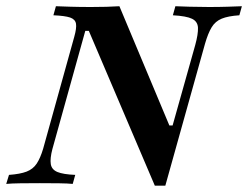

<svg xmlns="http://www.w3.org/2000/svg" viewBox="-41 -591 797 617"><path d="M456.5 5.6 244.4 -491.9H233.1L127.4 -112.1Q119.4 -81.5 122.2 -63.7Q125 -46 143.5 -38.3Q162.1 -30.6 200.8 -29L192.7 0Q177.4 -1.6 149.2 -2Q121 -2.4 87.1 -2.4Q53.2 -2.4 24.6 -2Q-4 -1.6 -21 0L-12.1 -29Q23.4 -31.5 44.4 -39.5Q65.3 -47.6 77 -65.3Q88.7 -83.1 97.6 -112.9L197.6 -472.6Q205.6 -500.8 203.2 -514.9Q200.8 -529 184.3 -534.7Q167.7 -540.3 130.6 -541.9L138.7 -571Q155.6 -570.2 185.5 -569.4Q215.3 -568.5 251.6 -568.5Q305.6 -568.5 342.7 -571L503.2 -187.9H513.7L586.3 -446Q596 -481.5 595.2 -501.6Q594.4 -521.8 576.2 -530.6Q558.1 -539.5 514.5 -541.9L522.6 -571Q538.7 -570.2 568.5 -569.4Q598.4 -568.5 630.6 -568.5Q662.9 -568.5 690.7 -569.4Q718.5 -570.2 736.3 -571L728.2 -541.9Q691.9 -539.5 671.4 -531Q650.8 -522.6 639.1 -503.2Q627.4 -483.9 617.7 -450L490.3 5.6Z"/></svg>

Font: Playfair 5pt SemiExpanded Light
Style: Bold Italic
Weight: 700
Italic angle: -15.6°
Version: Version 2.001;gftools[0.9.30]